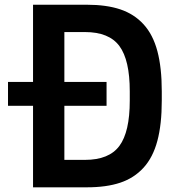

<svg xmlns="http://www.w3.org/2000/svg" viewBox="-20 -800 755 820"><path d="M14.2 -348.1V-450.2H121.1V-779.8H351.1Q434.6 -779.8 493.7 -760Q552.7 -740.2 593 -696.3Q633.3 -652.3 652.1 -581.8Q670.9 -511.2 670.9 -410.2V-370.1Q670.9 -269 652.1 -198.5Q633.3 -127.9 593 -83.7Q552.7 -39.6 493.7 -19.8Q434.6 0 351.1 0H121.1V-348.1ZM254.9 -663.1V-450.2H435.1V-348.1H254.9V-117.2H342.8Q445.8 -117.2 490 -177Q534.2 -236.8 534.2 -370.1V-410.2Q534.2 -543.5 490 -603.3Q445.8 -663.1 342.8 -663.1Z"/></svg>

Font: Cooper Hewitt
Style: Semibold
Weight: 709
Designer: Village Type and Design LLC
Foundry: Cooper Hewitt Smithsonian Design Museum
Version: 1.000